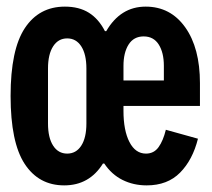

<svg xmlns="http://www.w3.org/2000/svg" viewBox="-20 -548 640 580"><path d="M241 -175V-341Q241 -384 225.5 -408Q210 -432 183 -432Q156 -432 140.5 -408Q125 -384 125 -341V-175Q125 -132 140.5 -108Q156 -84 183 -84Q210 -84 225.5 -108Q241 -132 241 -175ZM475 -305V-349Q475 -389 459.5 -413.5Q444 -438 414 -438Q384 -438 368.5 -413.5Q353 -389 353 -349V-305ZM295 -54H291Q250 12 174 12Q97 12 54.5 -53Q12 -118 12 -258Q12 -398 55 -463Q98 -528 176 -528Q219 -528 248.5 -509.5Q278 -491 297 -454H301Q344 -528 420 -528Q495 -528 539.5 -465.5Q584 -403 584 -297V-228H353V-213Q353 -154 371 -119Q389 -84 421 -84Q445 -84 459 -103.5Q473 -123 481 -156L578 -129Q562 -65 524 -26.5Q486 12 423 12Q383 12 350 -4.5Q317 -21 295 -54Z"/></svg>

Font: iA Writer Mono V
Style: Regular
Weight: 400
Designer: Mike Abbink, Paul van der Laan, Pieter van Rosmalen
Foundry: Bold Monday
Version: Version 2.000